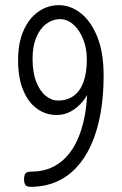

<svg xmlns="http://www.w3.org/2000/svg" viewBox="-20 -714 471 743"><path d="M98 9Q89 9 83.5 6Q78 3 75.5 -3.5Q73 -10 73 -21Q73 -32 76 -38.5Q79 -45 85.5 -47.5Q92 -50 103 -50Q143 -50 176 -64Q209 -78 235 -105Q261 -132 279 -171.5Q297 -211 307 -261Q317 -311 318 -372L335 -384Q322 -348 301 -322.5Q280 -297 254.5 -283Q229 -269 199 -269Q157 -269 123 -293.5Q89 -318 69.5 -365.5Q50 -413 50 -481Q50 -548 71 -595.5Q92 -643 128 -668.5Q164 -694 208 -694Q253 -694 292.5 -663Q332 -632 356.5 -571.5Q381 -511 381 -421Q381 -340 368.5 -272.5Q356 -205 332.5 -153Q309 -101 274.5 -64.5Q240 -28 195.5 -9.5Q151 9 98 9ZM205 -325Q240 -325 265 -343Q290 -361 303 -396.5Q316 -432 316 -484Q316 -528 301.5 -563.5Q287 -599 263.5 -619.5Q240 -640 212 -640Q184 -640 159.5 -622Q135 -604 120.5 -569.5Q106 -535 106 -487Q106 -434 120 -398Q134 -362 156.5 -343.5Q179 -325 205 -325Z"/></svg>

Font: Fredoka Condensed Light
Style: Regular
Weight: 300
Width: 3
Designer: Ben Nathan
Foundry: Milena B. Brandão, Ben Nathan
Version: Version 2.001